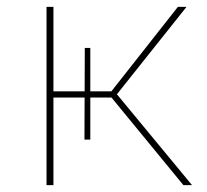

<svg xmlns="http://www.w3.org/2000/svg" viewBox="-20 -537 601 557"><path d="M512 0 296 -263 313 -271 537 0ZM115 0V-517H135V0ZM128 -254V-272H315V-254ZM225 -132 226 -398H242V-132ZM314 -257 296 -263 496 -517H521Z"/></svg>

Font: Montserrat Thin
Style: Regular
Weight: 100
Designer: Julieta Ulanovsky
Foundry: Julieta Ulanovsky
Version: Version 9.000